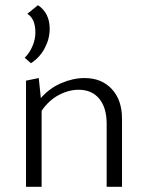

<svg xmlns="http://www.w3.org/2000/svg" viewBox="-20 -718 569 738"><path d="M75 -496Q94 -515 105 -541Q116 -567 116 -593Q116 -646 85 -665L126 -698Q171 -668 171 -607Q171 -569 152 -533Q133 -497 99 -475ZM449 -261V0H390V-242Q390 -304 361.5 -338.5Q333 -373 282 -373Q244 -373 205.5 -352.5Q167 -332 140 -292V0H80V-408L129 -418L137 -341Q170 -379 215.5 -398.5Q261 -418 305 -418Q370 -418 409.5 -376Q449 -334 449 -261Z"/></svg>

Font: Ysabeau Infant Semilight
Style: Regular
Weight: 300
Designer: Christian Thalmann (Catharsis Fonts)
Version: Version 0.003